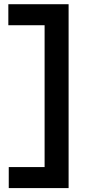

<svg xmlns="http://www.w3.org/2000/svg" viewBox="-20 -792 436 932"><path d="M22.5 121V19H196.5V-669.5H20.5V-771.5H313V121Z"/></svg>

Font: Commissioner SemiBold
Style: Regular
Weight: 600
Designer: Kostas Bartsokas
Foundry: Kostas Bartsokas
Version: Version 1.000; ttfautohint (v1.8.3)